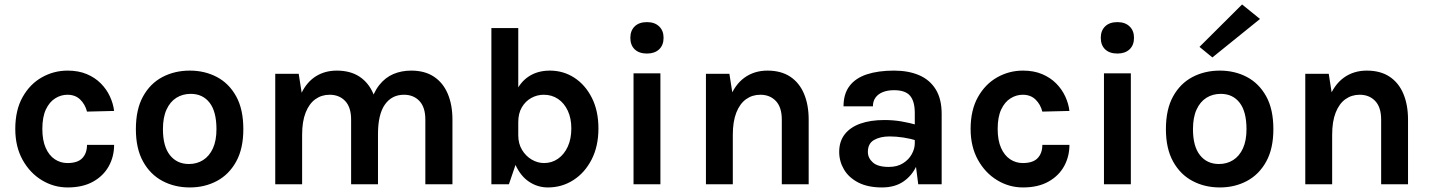

<svg xmlns="http://www.w3.org/2000/svg" viewBox="-20 -809 6281 843"><path d="M277 14Q216.1 14 163.7 -17.8Q111.3 -49.5 79.2 -107.2Q47.1 -165 47.1 -242.9Q47.1 -325.6 79.2 -382.7Q111.3 -439.8 163.7 -469.4Q216.1 -499 277 -499Q324.4 -499 360.8 -483.7Q397.2 -468.4 422.6 -442.8Q448.1 -417.1 462.6 -385.6Q477.2 -354.1 481 -321.9L362 -319Q353.9 -350.8 332.2 -371.9Q310.5 -393 276 -393Q247.6 -393 222.5 -377.3Q197.3 -361.7 181.6 -328.7Q165.9 -295.6 165.9 -242.9Q165.9 -193 180.7 -159.7Q195.5 -126.4 220.5 -109.8Q245.6 -93.1 276 -93.1Q321.1 -93.1 341.5 -114.8Q362 -136.4 362 -173H481Q481 -121.5 457.5 -79.1Q434 -36.7 388.6 -11.4Q343.1 14 277 14Z M813.5 14Q747 14 693.4 -14.4Q639.7 -42.8 608.2 -99.7Q576.6 -156.5 576.6 -241.9Q576.6 -329.1 608.2 -385.9Q639.7 -442.8 693.4 -470.9Q747 -499 813.5 -499Q879 -499 932.3 -470.9Q985.6 -442.8 1017 -385.9Q1048.4 -329.1 1048.4 -241.9Q1048.4 -156.5 1017 -99.7Q985.6 -42.8 932.3 -14.4Q879 14 813.5 14ZM809.5 -88.9Q844.6 -88.9 871.8 -106.2Q899.1 -123.4 914.8 -157.5Q930.4 -191.5 930.4 -241.9Q930.4 -319.1 900.3 -358Q870.1 -396.9 817.5 -396.9Q782.2 -396.9 754.5 -379.7Q726.9 -362.4 711.2 -328Q695.4 -293.6 695.4 -241.9Q695.4 -166.2 726.2 -127.6Q757.1 -88.9 809.5 -88.9Z M1847.5 0V-283.9Q1847.5 -338 1821.6 -365.5Q1795.7 -393 1753.6 -393Q1700.3 -393 1670 -350Q1639.6 -307.1 1639.6 -220H1590.4Q1590.4 -296.3 1604.8 -349.5Q1619.1 -402.8 1645.3 -435.7Q1671.5 -468.7 1707.1 -483.9Q1742.7 -499 1785.5 -499Q1845.2 -499 1885.4 -472.2Q1925.7 -445.4 1946.1 -396.9Q1966.5 -348.4 1966.5 -283.9V0ZM1188.5 0V-485.1H1291.5L1304.5 -402Q1328.4 -450.3 1367.9 -474.7Q1407.5 -499 1458.6 -499Q1518.5 -499 1558.8 -472.2Q1599 -445.4 1619.3 -396.9Q1639.6 -348.4 1639.6 -283.9V0H1521.6V-283.9Q1521.6 -338 1495.6 -365.5Q1469.5 -393 1427.4 -393Q1392 -393 1364.6 -373.4Q1337.3 -353.8 1321.9 -314.6Q1306.5 -275.5 1306.5 -217V0Z M2385.5 14Q2340.2 14 2302.4 -11.4Q2264.6 -36.8 2242.1 -87.7Q2219.6 -138.6 2219.6 -215H2255.5Q2255.5 -178.5 2272 -151Q2288.6 -123.5 2314.6 -108.3Q2340.6 -93.1 2368.5 -93.1Q2403 -93.1 2430 -112Q2457 -130.8 2472.8 -165Q2488.5 -199.1 2488.5 -244.9Q2488.5 -289.4 2473 -322.7Q2457.5 -356 2430.3 -374.5Q2403 -393 2367.5 -393Q2338.1 -393 2312.5 -378.8Q2286.9 -364.6 2271.2 -337.8Q2255.5 -311 2255.5 -273H2219.6Q2219.6 -346.7 2240.9 -397Q2262.1 -447.3 2301.3 -473.2Q2340.4 -499 2394.4 -499Q2453.6 -499 2501.8 -467.7Q2550 -436.3 2578.8 -379.2Q2607.5 -322.1 2607.5 -244.9Q2607.5 -166.9 2577.6 -108.7Q2547.8 -50.5 2497.5 -18.3Q2447.1 14 2385.5 14ZM2137.5 0V-685.9H2255.5V-120L2214.4 0Z M2820.6 -573.9Q2786.1 -573.9 2766.8 -592.3Q2747.6 -610.7 2747.6 -642.9Q2747.6 -674.5 2766.8 -693.2Q2786.1 -711.9 2820.6 -711.9Q2854.3 -711.9 2873.9 -693.2Q2893.5 -674.6 2893.5 -643Q2893.5 -610.7 2873.9 -592.3Q2854.3 -573.9 2820.6 -573.9ZM2761.6 0V-487H2879.6V0Z M3412.6 0V-283.9Q3412.6 -338 3386.6 -365.5Q3360.5 -393 3318.4 -393Q3283 -393 3255.6 -373.4Q3228.3 -353.8 3212.9 -314.6Q3197.5 -275.5 3197.5 -217H3158.4Q3158.4 -311.5 3182 -374.1Q3205.6 -436.8 3248.6 -467.9Q3291.6 -499 3349.6 -499Q3409.5 -499 3449.8 -472.2Q3490 -445.4 3510.3 -396.9Q3530.6 -348.4 3530.6 -283.9V0ZM3079.5 0V-485.1H3182.5L3197.5 -389V0Z M4011.6 0 3996.5 -117.9V-312.9Q3996.5 -364 3975.8 -388.5Q3955.2 -413 3905.5 -413Q3877 -413 3856.1 -404.6Q3835.2 -396.2 3823.9 -380.3Q3812.6 -364.5 3812.6 -342.1H3683.6Q3683.6 -397 3710.1 -431.7Q3736.6 -466.4 3786.3 -482.7Q3836.1 -499 3905.5 -499Q3968.6 -499 4015.6 -478.8Q4062.6 -458.6 4088.5 -416.5Q4114.5 -374.5 4114.5 -309V0ZM3852.5 14Q3790.1 14 3748.3 -7.7Q3706.5 -29.3 3685.6 -65Q3664.6 -100.7 3664.6 -142Q3664.6 -188.1 3688.8 -219.2Q3712.9 -250.3 3757.4 -266.2Q3802 -282 3862.5 -282Q3902.2 -282 3937.3 -276Q3972.4 -269.9 4007.4 -260.1V-191.1Q3979.8 -199.9 3947.5 -205Q3915.1 -210 3886.5 -210Q3844.6 -210 3817.6 -194.4Q3790.5 -178.8 3790.5 -142Q3790.5 -115.1 3812.5 -95.6Q3834.5 -76.1 3882.4 -76.1Q3919 -76.1 3944.5 -92Q3970 -107.9 3983.2 -132Q3996.5 -156.1 3996.5 -180H4024.5Q4024.5 -127.6 4005.1 -83.4Q3985.7 -39.2 3947.5 -12.6Q3909.2 14 3852.5 14Z M4471.5 14Q4410.6 14 4358.2 -17.8Q4305.8 -49.5 4273.7 -107.2Q4241.6 -165 4241.6 -242.9Q4241.6 -325.6 4273.7 -382.7Q4305.8 -439.8 4358.2 -469.4Q4410.6 -499 4471.5 -499Q4518.9 -499 4555.3 -483.7Q4591.7 -468.4 4617.1 -442.8Q4642.6 -417.1 4657.1 -385.6Q4671.7 -354.1 4675.5 -321.9L4556.5 -319Q4548.4 -350.8 4526.7 -371.9Q4505 -393 4470.5 -393Q4442.1 -393 4417 -377.3Q4391.8 -361.7 4376.1 -328.7Q4360.4 -295.6 4360.4 -242.9Q4360.4 -193 4375.2 -159.7Q4390 -126.4 4415 -109.8Q4440.1 -93.1 4470.5 -93.1Q4515.6 -93.1 4536 -114.8Q4556.5 -136.4 4556.5 -173H4675.5Q4675.5 -121.5 4652 -79.1Q4628.5 -36.7 4583.1 -11.4Q4537.6 14 4471.5 14Z M4886.1 -573.9Q4851.6 -573.9 4832.3 -592.3Q4813.1 -610.7 4813.1 -642.9Q4813.1 -674.5 4832.3 -693.2Q4851.6 -711.9 4886.1 -711.9Q4919.8 -711.9 4939.4 -693.2Q4959 -674.6 4959 -643Q4959 -610.7 4939.4 -592.3Q4919.8 -573.9 4886.1 -573.9ZM4827.1 0V-487H4945.1V0Z M5336 14Q5269.5 14 5215.9 -14.4Q5162.2 -42.8 5130.7 -99.7Q5099.1 -156.5 5099.1 -241.9Q5099.1 -329.1 5130.7 -385.9Q5162.2 -442.8 5215.9 -470.9Q5269.5 -499 5336 -499Q5401.5 -499 5454.8 -470.9Q5508.1 -442.8 5539.5 -385.9Q5570.9 -329.1 5570.9 -241.9Q5570.9 -156.5 5539.5 -99.7Q5508.1 -42.8 5454.8 -14.4Q5401.5 14 5336 14ZM5332 -88.9Q5367.1 -88.9 5394.3 -106.2Q5421.6 -123.4 5437.3 -157.5Q5452.9 -191.5 5452.9 -241.9Q5452.9 -319.1 5422.8 -358Q5392.6 -396.9 5340 -396.9Q5304.7 -396.9 5277 -379.7Q5249.4 -362.4 5233.7 -328Q5217.9 -293.6 5217.9 -241.9Q5217.9 -166.2 5248.7 -127.6Q5279.6 -88.9 5332 -88.9ZM5303.1 -556.8 5246.5 -603.2 5433.5 -789.4 5512.2 -725.7Z M6044.1 0V-283.9Q6044.1 -338 6018.1 -365.5Q5992 -393 5949.9 -393Q5914.5 -393 5887.1 -373.4Q5859.8 -353.8 5844.4 -314.6Q5829 -275.5 5829 -217H5789.9Q5789.9 -311.5 5813.5 -374.1Q5837.1 -436.8 5880.1 -467.9Q5923.1 -499 5981.1 -499Q6041 -499 6081.3 -472.2Q6121.5 -445.4 6141.8 -396.9Q6162.1 -348.4 6162.1 -283.9V0ZM5711 0V-485.1H5814L5829 -389V0Z"/></svg>

Font: Karla
Style: Regular
Weight: 400
Designer: Jonathan Pinhorn
Version: Version 2.004;gftools[0.9.33]